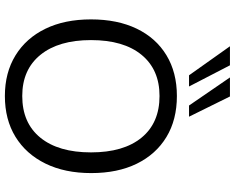

<svg xmlns="http://www.w3.org/2000/svg" viewBox="-110 -868 986 807"><g transform="rotate(90 383.5 -464.0)"><path d="M383 9Q285 9 212.5 -35.5Q140 -80 100.5 -161Q61 -242 61 -353Q61 -464 100 -545Q139 -626 211.5 -670Q284 -714 383 -714Q483 -714 555.5 -670Q628 -626 667.5 -545.5Q707 -465 707 -354Q707 -243 667 -161.5Q627 -80 554.5 -35.5Q482 9 383 9ZM383 -64Q496 -64 558 -140Q620 -216 620 -353Q620 -490 558 -565.5Q496 -641 383 -641Q272 -641 210 -565.5Q148 -490 148 -353Q148 -217 210 -140.5Q272 -64 383 -64ZM423 -765 305 -937H385L470 -765ZM296 -765 174 -937H254L343 -765Z"/></g></svg>

Font: Nunito Sans
Style: Regular
Weight: 400
Designer: Vernon Adams
Foundry: Vernon Adams
Version: Version 3.101; ttfautohint (v1.8.4.7-5d5b);gftools[0.9.27]